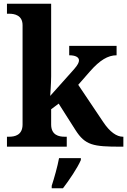

<svg xmlns="http://www.w3.org/2000/svg" viewBox="-20 -780 676 1021"><path d="M17 0H335V-53H323C294 -53 252 -61 252 -118V-199L292 -229L381 -89C433 -7 476 0 622 0H636V-53H633C601 -53 564 -78 529 -131L396 -329L459 -401C511 -460 554 -486 600 -486V-536H348V-486C381 -486 400 -476 400 -459C400 -449 395 -436 373 -411L247 -270C247 -270 252 -338 252 -374V-760H17V-707H29C57 -707 100 -699 100 -646V-118C100 -61 58 -53 29 -53H17ZM255 208V221H315C348 178 392 113 410 71V61H294C286 105 268 168 255 208Z"/></svg>

Font: Noto Serif NP Hmong
Style: Bold
Weight: 700
Designer: Dalton Maag Ltd
Foundry: Dalton Maag Ltd
Version: Version 1.001